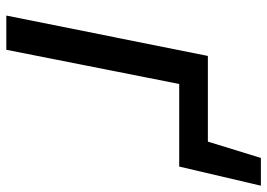

<svg xmlns="http://www.w3.org/2000/svg" viewBox="-142 -724 866 623"><g transform="rotate(90 291.5 -413.0)"><path d="M31 0H142L253 -561H521L583 -826H493L440 -654H162Z"/></g></svg>

Font: Source Sans Pro Semibold
Style: Italic
Weight: 600
Italic angle: -11°
Designer: Paul D. Hunt
Foundry: Adobe Systems Incorporated
Version: Version 3.006;hotconv 1.0.111;makeotfexe 2.5.65597